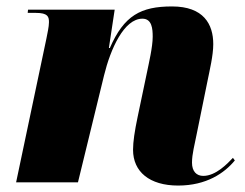

<svg xmlns="http://www.w3.org/2000/svg" viewBox="-20 -566 762 596"><path d="M533 10C621 10 677 -29 709 -68L703 -76C686 -58 650 -20 611 -20C590 -20 576 -34 576 -61C576 -88 584 -116 591 -152L624 -314C631 -349 642 -394 642 -429C642 -491 612 -546 514 -546C417 -546 365 -518 321 -417H318L336 -536H67L66 -526H91C129 -526 132 -514 132 -497C132 -483 127 -462 124 -446L30 0H222L303 -332C323 -414 365 -508 422 -508C452 -508 454 -476 454 -452C454 -420 442 -370 437 -345L407 -202C398 -159 393 -126 393 -101C393 -33 444 10 533 10Z"/></svg>

Font: Noto Serif Display Black
Style: Italic
Weight: 900
Italic angle: -12°
Designer: Monotype Design Team
Foundry: Monotype Imaging Inc.
Version: Version 2.009